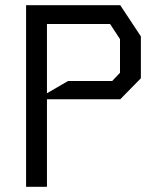

<svg xmlns="http://www.w3.org/2000/svg" viewBox="-20 -716 640 736"><path d="M80 -696V0H160V-335.5H441L520 -416V-576.5L441 -696ZM160 -624H402L440 -566V-437L410 -405.5H241L160 -358.5Z"/></svg>

Font: Kode
Style: Regular
Weight: 400
Monospace: yes
Designer: Isa Ozler
Foundry: Kadena LLC
Version: Version 1.000;gftools[0.9.28]